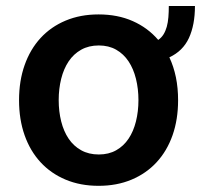

<svg xmlns="http://www.w3.org/2000/svg" viewBox="-20 -600 661 631"><path d="M620.7 -580.3Q620.7 -518.1 600.9 -475.1Q581 -432.2 536.6 -411.6Q550.8 -381.4 558.1 -346.1Q565.3 -310.7 565.3 -270.6Q565.3 -207.4 547.1 -155.5Q528.8 -103.7 494.7 -66.8Q460.6 -29.8 412.3 -9.6Q364 10.7 304 10.7Q244 10.7 195.7 -9.6Q147.4 -29.8 113.3 -66.8Q79.2 -103.7 60.9 -155.5Q42.6 -207.4 42.6 -270.6Q42.6 -334.2 60.9 -386Q79.2 -437.9 113.3 -475Q147.4 -512.1 195.7 -532.3Q244 -552.6 304 -552.6Q366.8 -552.6 416.2 -530.7Q465.6 -508.9 500 -468.8Q510.7 -476.2 517.4 -487Q524.1 -497.9 528.1 -512.1Q532 -526.3 533.4 -543.5Q534.8 -560.7 534.8 -580.3ZM304.7 -92.3Q337.4 -92.3 361.9 -106.2Q386.4 -120 402.5 -144.2Q418.7 -168.3 426.8 -201Q435 -233.7 435 -271Q435 -308.2 426.8 -341.1Q418.7 -373.9 402.5 -398.3Q386.4 -422.6 361.9 -436.6Q337.4 -450.6 304.7 -450.6Q271.7 -450.6 246.8 -436.6Q221.9 -422.6 205.6 -398.3Q189.3 -373.9 181.1 -341.1Q172.9 -308.2 172.9 -271Q172.9 -233.7 181.1 -201Q189.3 -168.3 205.6 -144.2Q221.9 -120 246.8 -106.2Q271.7 -92.3 304.7 -92.3Z"/></svg>

Font: Interop SemBd
Style: Regular
Weight: 600
Designer: Rasmus Andersson, Google, Jang Haemin
Foundry: jhaemin
Version: Version 1.008